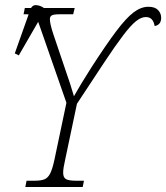

<svg xmlns="http://www.w3.org/2000/svg" viewBox="-20 -746 663 766"><path d="M81 0 86 -25H119Q143 -25 157 -30.5Q171 -36 180 -53.5Q189 -71 197 -108L245 -336L138 -643Q128 -673 120 -681Q112 -689 86 -689H74L79 -714H278L272 -689H217Q194 -689 186.5 -684.5Q179 -680 179 -670Q179 -650 194 -606L241 -467Q250 -442 259.5 -412.5Q269 -383 275 -362Q286 -382 305 -413.5Q324 -445 344 -476Q404 -569 444 -622Q484 -675 513.5 -697Q543 -719 572 -719Q598 -719 610.5 -706Q623 -693 623 -675Q623 -647 597 -642Q591 -678 562 -678Q543 -678 522 -661Q501 -644 471 -604.5Q441 -565 396.5 -498Q352 -431 287 -332L240 -109Q236 -92 234 -79Q232 -66 232 -57Q232 -37 244 -31Q256 -25 282 -25H315L310 0ZM55 -525 39 -533 100 -705Q107 -727 125 -725.5Q143 -724 158 -712L156 -700Z"/></svg>

Font: Noto Serif SemiCondensed ExtraLight
Style: Italic
Weight: 200
Width: 4
Italic angle: -12°
Designer: Monotype Design Team
Foundry: Monotype Imaging Inc.
Version: Version 2.013